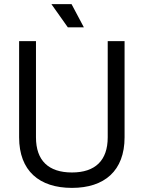

<svg xmlns="http://www.w3.org/2000/svg" viewBox="-20 -900 699 934"><path d="M328 -880H230L310 -767H388ZM73 -700V-232C73 -69 171 14 330 14C488 14 586 -69 586 -232V-700H504V-232C504 -119 443 -61 330 -61C216 -61 155 -119 155 -232V-700Z"/></svg>

Font: Space Text
Style: Regular
Weight: 400
Designer: Florian Karsten (Space Text), Colophon Foundry (Space Mono)
Foundry: Florian Karsten
Version: Version 1.003;PS 001.003;hotconv 1.0.88;makeotf.lib2.5.64775